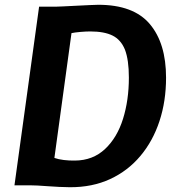

<svg xmlns="http://www.w3.org/2000/svg" viewBox="-20 -775 728 803"><path d="M272 8Q228.5 7.5 180.2 3.8Q132 0 104.5 0H40.5L143.5 -747H211.5Q218.5 -747 243.2 -748.2Q268 -749.5 299.2 -751Q330.5 -752.5 356.5 -753.8Q382.5 -755 391 -755Q538.5 -755 606.5 -674.5Q674.5 -594 674.5 -450Q674.5 -352 647 -268.5Q619.5 -185 567.2 -122.8Q515 -60.5 440.5 -26Q366 8.5 272 8ZM294 -103.5Q368.5 -104 419.5 -152Q470 -199.5 494.5 -278Q519 -356.5 519 -450.5Q519 -524.5 502.5 -567.5Q485.5 -609 450.8 -626.2Q416 -643.5 357.5 -643.5Q340 -643.5 316.8 -641.5Q293.5 -639.5 279 -636.5L207.5 -114.5Q224.5 -108.5 247 -105.8Q269.5 -103 294 -103.5Z"/></svg>

Font: Merriweather Sans Italic
Style: Bold
Weight: 700
Italic angle: -7.5°
Designer: Eben Sorkin
Foundry: Eben Sorkin
Version: Version 1.008; ttfautohint (v1.7.19-72a1) -l 8 -r 50 -G 200 